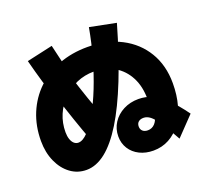

<svg xmlns="http://www.w3.org/2000/svg" viewBox="-145 -985 1290 1216"><g transform="rotate(-20 500.0 -377.5)"><path d="M690 60Q638 60 597 39.5Q556 19 533 -17.5Q510 -54 510 -100Q510 -151 536.5 -192Q563 -233 608.5 -256.5Q654 -280 710 -280Q759 -280 802.5 -260.5Q846 -241 891.5 -197Q937 -153 990 -80L870 45Q826 -35 796.5 -79Q767 -123 745 -140Q723 -157 700 -157Q678 -157 665.5 -146Q653 -135 653 -115Q653 -96 665.5 -84.5Q678 -73 700 -73Q729 -73 748.5 -94.5Q768 -116 776 -157H759Q761 -174 763 -204Q765 -234 765 -260Q765 -345 732.5 -407.5Q700 -470 641.5 -505Q583 -540 504 -540Q442 -540 388 -516.5Q334 -493 292.5 -452Q251 -411 228 -356.5Q205 -302 205 -240Q205 -213 212 -192.5Q219 -172 231.5 -161Q244 -150 260 -150Q290 -150 324.5 -186.5Q359 -223 395.5 -287Q432 -351 465.5 -435.5Q499 -520 526.5 -617Q554 -714 572 -815L748 -780Q690 -578 629.5 -426Q569 -274 506.5 -172.5Q444 -71 380 -20.5Q316 30 250 30Q190 30 142.5 -5Q95 -40 67.5 -101.5Q40 -163 40 -240Q40 -341 75 -425.5Q110 -510 174 -571.5Q238 -633 325.5 -666.5Q413 -700 519 -700Q649 -700 745.5 -650Q842 -600 896 -510Q950 -420 950 -300Q950 -220 931.5 -154Q913 -88 878.5 -40Q844 8 796 34Q748 60 690 60ZM341 -135Q310 -218 282 -299.5Q254 -381 227 -468L219 -462Q197 -525 176.5 -594.5Q156 -664 135 -745L310 -784Q324 -721 337 -669Q350 -617 365 -569L356 -565Q382 -480 411.5 -395Q441 -310 478 -214Z"/></g></svg>

Font: M PLUS 2 Thin Black
Style: Regular
Weight: 900
Version: Version 1.001